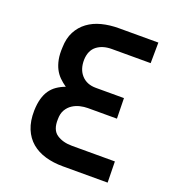

<svg xmlns="http://www.w3.org/2000/svg" viewBox="-127 -792 812 892"><g transform="rotate(20 279.0 -346.0)"><path d="M505 0H283Q236 0 196.5 -11.5Q157 -23 128.5 -47Q100 -71 84.5 -108.5Q69 -146 70 -198Q71 -232 78 -257Q85 -282 97.5 -300Q110 -318 128 -330.5Q146 -343 170 -352Q151 -365 136 -380Q121 -395 111 -414.5Q101 -434 96 -459.5Q91 -485 93 -519Q94 -564 111 -596.5Q128 -629 157 -650.5Q186 -672 225 -682Q264 -692 309 -692H504L503 -590H311Q266 -590 237.5 -568Q209 -546 207 -500Q206 -452 232 -423.5Q258 -395 303 -395H442L444 -294H300Q282 -294 262.5 -289.5Q243 -285 226 -274Q209 -263 198 -244.5Q187 -226 187 -198Q185 -145 215 -124.5Q245 -104 291 -104H503Z"/></g></svg>

Font: Panefresco 750wt
Style: Regular
Weight: 750
Foundry: Campivisivi & Chank Co
Version: Version 1.000